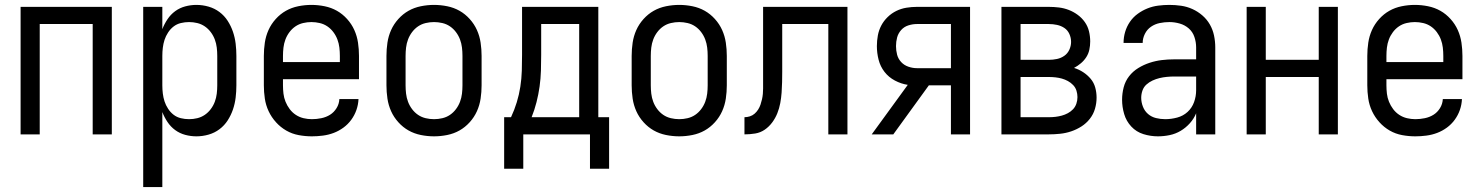

<svg xmlns="http://www.w3.org/2000/svg" viewBox="-20 -548 6040 783"><path d="M64 0V-520H436V0H358V-450H142V0Z M564 215V-520H642V-429Q650 -450 663 -469.5Q676 -489 694.5 -502.5Q713 -516 735.5 -522Q758 -528 781 -528Q806 -528 830.5 -521Q855 -514 875 -499Q895 -484 908.5 -463Q922 -442 930 -418.5Q938 -395 941 -370Q944 -345 944 -320V-200Q944 -175 941 -150Q938 -125 930 -101.5Q922 -78 908.5 -57Q895 -36 875 -21Q855 -6 830.5 1Q806 8 781 8Q758 8 735.5 2Q713 -4 694.5 -17.5Q676 -31 663 -50.5Q650 -70 642 -91V215ZM751 -62Q768 -62 784.5 -66Q801 -70 815 -79.5Q829 -89 839.5 -103Q850 -117 856 -133Q862 -149 864 -166Q866 -183 866 -200V-320Q866 -337 864 -354Q862 -371 856 -387Q850 -403 839.5 -417Q829 -431 815 -440.5Q801 -450 784.5 -454Q768 -458 751 -458Q734 -458 717.5 -454Q701 -450 688 -440Q675 -430 665.5 -415.5Q656 -401 651 -385.5Q646 -370 644 -353.5Q642 -337 642 -320V-200Q642 -183 644 -166.5Q646 -150 651 -134.5Q656 -119 665.5 -104.5Q675 -90 688 -80Q701 -70 717.5 -66Q734 -62 751 -62Z M1252 8Q1225 8 1198 3Q1171 -2 1147.5 -15.5Q1124 -29 1105.5 -49.5Q1087 -70 1075.5 -94.5Q1064 -119 1060 -146Q1056 -173 1056 -200V-320Q1056 -347 1060 -374Q1064 -401 1075 -425.5Q1086 -450 1104.5 -470.5Q1123 -491 1146 -504Q1169 -517 1196 -522.5Q1223 -528 1250 -528Q1277 -528 1304 -522.5Q1331 -517 1354 -504Q1377 -491 1395.5 -470.5Q1414 -450 1425 -425.5Q1436 -401 1440 -374Q1444 -347 1444 -320V-225H1134V-200Q1134 -183 1136 -166Q1138 -149 1144.5 -133Q1151 -117 1161.5 -103Q1172 -89 1186.5 -79.5Q1201 -70 1218 -66Q1235 -62 1252 -62Q1271 -62 1290.5 -66Q1310 -70 1326 -80Q1342 -90 1352.5 -107Q1363 -124 1364 -144H1442Q1441 -121 1433.5 -99.5Q1426 -78 1412.5 -59.5Q1399 -41 1380.5 -27.5Q1362 -14 1341 -6Q1320 2 1297 5Q1274 8 1252 8ZM1366 -295V-320Q1366 -337 1364 -354Q1362 -371 1356 -387Q1350 -403 1339.5 -417Q1329 -431 1315 -440.5Q1301 -450 1284 -454Q1267 -458 1250 -458Q1233 -458 1216 -454Q1199 -450 1185 -440.5Q1171 -431 1160.5 -417Q1150 -403 1144 -387Q1138 -371 1136 -354Q1134 -337 1134 -320V-295Z M1750 8Q1723 8 1696 2.5Q1669 -3 1646 -16Q1623 -29 1604.5 -49.5Q1586 -70 1575 -94.5Q1564 -119 1560 -146Q1556 -173 1556 -200V-320Q1556 -347 1560 -374Q1564 -401 1575 -425.5Q1586 -450 1604.5 -470.5Q1623 -491 1646 -504Q1669 -517 1696 -522.5Q1723 -528 1750 -528Q1777 -528 1804 -522.5Q1831 -517 1854 -504Q1877 -491 1895.5 -470.5Q1914 -450 1925 -425.5Q1936 -401 1940 -374Q1944 -347 1944 -320V-200Q1944 -173 1940 -146Q1936 -119 1925 -94.5Q1914 -70 1895.5 -49.5Q1877 -29 1854 -16Q1831 -3 1804 2.5Q1777 8 1750 8ZM1750 -62Q1767 -62 1784 -66Q1801 -70 1815 -79.5Q1829 -89 1839.5 -103Q1850 -117 1856 -133Q1862 -149 1864 -166Q1866 -183 1866 -200V-320Q1866 -337 1864 -354Q1862 -371 1856 -387Q1850 -403 1839.5 -417Q1829 -431 1815 -440.5Q1801 -450 1784 -454Q1767 -458 1750 -458Q1733 -458 1716 -454Q1699 -450 1685 -440.5Q1671 -431 1660.5 -417Q1650 -403 1644 -387Q1638 -371 1636 -354Q1634 -337 1634 -320V-200Q1634 -183 1636 -166Q1638 -149 1644 -133Q1650 -117 1660.5 -103Q1671 -89 1685 -79.5Q1699 -70 1716 -66Q1733 -62 1750 -62Z M2036 140V-70H2064Q2078 -100 2087.5 -131Q2097 -162 2102 -194.5Q2107 -227 2108 -259.5Q2109 -292 2109 -325V-520H2420V-70H2464V140H2386V0H2114V140ZM2148 -70H2342V-450H2187V-325Q2187 -293 2186 -260Q2185 -227 2180.5 -195Q2176 -163 2168 -131.5Q2160 -100 2148 -70Z M2750 8Q2723 8 2696 2.5Q2669 -3 2646 -16Q2623 -29 2604.5 -49.5Q2586 -70 2575 -94.5Q2564 -119 2560 -146Q2556 -173 2556 -200V-320Q2556 -347 2560 -374Q2564 -401 2575 -425.5Q2586 -450 2604.5 -470.5Q2623 -491 2646 -504Q2669 -517 2696 -522.5Q2723 -528 2750 -528Q2777 -528 2804 -522.5Q2831 -517 2854 -504Q2877 -491 2895.5 -470.5Q2914 -450 2925 -425.5Q2936 -401 2940 -374Q2944 -347 2944 -320V-200Q2944 -173 2940 -146Q2936 -119 2925 -94.5Q2914 -70 2895.5 -49.5Q2877 -29 2854 -16Q2831 -3 2804 2.5Q2777 8 2750 8ZM2750 -62Q2767 -62 2784 -66Q2801 -70 2815 -79.5Q2829 -89 2839.5 -103Q2850 -117 2856 -133Q2862 -149 2864 -166Q2866 -183 2866 -200V-320Q2866 -337 2864 -354Q2862 -371 2856 -387Q2850 -403 2839.5 -417Q2829 -431 2815 -440.5Q2801 -450 2784 -454Q2767 -458 2750 -458Q2733 -458 2716 -454Q2699 -450 2685 -440.5Q2671 -431 2660.5 -417Q2650 -403 2644 -387Q2638 -371 2636 -354Q2634 -337 2634 -320V-200Q2634 -183 2636 -166Q2638 -149 2644 -133Q2650 -117 2660.5 -103Q2671 -89 2685 -79.5Q2699 -70 2716 -66Q2733 -62 2750 -62Z M3016 0V-70Q3027 -70 3038 -73.5Q3049 -77 3057.5 -84.5Q3066 -92 3072 -101.5Q3078 -111 3081.5 -121.5Q3085 -132 3087.5 -143Q3090 -154 3091 -165Q3092 -176 3092 -187Q3092 -198 3092 -209Q3092 -213 3092 -217Q3092 -221 3092 -226V-228Q3092 -236 3092 -244.5Q3092 -253 3092 -261V-520H3436V0H3358V-450H3170V-261Q3170 -261 3170 -261Q3170 -261 3170 -261V-259Q3170 -259 3170 -258.5Q3170 -258 3170 -257V-256Q3170 -235 3169.5 -213.5Q3169 -192 3167.5 -170.5Q3166 -149 3162 -127.5Q3158 -106 3150 -86Q3142 -66 3129 -48.5Q3116 -31 3098.5 -19Q3081 -7 3059.5 -3.5Q3038 0 3016 0Z M3535 0 3682 -202Q3655 -206 3629.5 -219.5Q3604 -233 3587 -255Q3570 -277 3563 -304.5Q3556 -332 3556 -360Q3556 -382 3560 -403.5Q3564 -425 3574 -444Q3584 -463 3600 -478.5Q3616 -494 3635.5 -503.5Q3655 -513 3676.5 -516.5Q3698 -520 3719 -520H3936V0H3858V-200H3768L3623 0ZM3719 -270H3858V-450H3719Q3702 -450 3684.5 -444.5Q3667 -439 3655 -425.5Q3643 -412 3638.5 -395Q3634 -378 3634 -360Q3634 -342 3638.5 -325Q3643 -308 3655 -295Q3667 -282 3684.5 -276Q3702 -270 3719 -270Z M4064 0V-520H4257Q4278 -520 4298.5 -517.5Q4319 -515 4338.5 -507.5Q4358 -500 4375 -487.5Q4392 -475 4404 -458Q4416 -441 4421 -420.5Q4426 -400 4426 -379Q4426 -362 4422.5 -345.5Q4419 -329 4410 -315Q4401 -301 4388 -290Q4375 -279 4360 -271Q4380 -265 4397.5 -253.5Q4415 -242 4428 -226.5Q4441 -211 4446.5 -191Q4452 -171 4452 -150Q4452 -127 4445.5 -104.5Q4439 -82 4424.5 -63.5Q4410 -45 4390.5 -32.5Q4371 -20 4349 -12.5Q4327 -5 4303.5 -2.5Q4280 0 4257 0ZM4142 -304H4257Q4274 -304 4290.5 -307.5Q4307 -311 4320.5 -320.5Q4334 -330 4341 -345.5Q4348 -361 4348 -377Q4348 -394 4341 -409.5Q4334 -425 4320.5 -434Q4307 -443 4290.5 -446.5Q4274 -450 4257 -450H4142ZM4142 -70H4257Q4271 -70 4284 -71.5Q4297 -73 4310 -76.5Q4323 -80 4335 -86.5Q4347 -93 4356 -102.5Q4365 -112 4369.5 -125Q4374 -138 4374 -152Q4374 -165 4370 -178Q4366 -191 4356.5 -201Q4347 -211 4335 -217.5Q4323 -224 4310.5 -227.5Q4298 -231 4284.5 -232.5Q4271 -234 4257 -234H4142Z M4702 8Q4672 8 4643 -1Q4614 -10 4593.5 -32Q4573 -54 4564.5 -83Q4556 -112 4556 -141Q4556 -167 4562.5 -192Q4569 -217 4584.5 -237Q4600 -257 4622 -270.5Q4644 -284 4668.5 -292Q4693 -300 4718 -303Q4743 -306 4769 -306H4858V-355Q4858 -376 4851 -397Q4844 -418 4828 -432Q4812 -446 4791 -452Q4770 -458 4749 -458Q4729 -458 4709.5 -454Q4690 -450 4674 -439Q4658 -428 4649 -410Q4640 -392 4640 -373Q4640 -373 4640 -373Q4640 -373 4640 -373Q4640 -373 4640 -373Q4640 -373 4640 -373Q4640 -373 4640 -373Q4640 -373 4640 -373H4562Q4562 -373 4562 -373Q4562 -373 4562 -373Q4562 -396 4568.5 -418Q4575 -440 4588 -459Q4601 -478 4619.5 -491.5Q4638 -505 4659 -513.5Q4680 -522 4703 -525Q4726 -528 4749 -528Q4773 -528 4797 -524.5Q4821 -521 4843 -511Q4865 -501 4883.5 -485Q4902 -469 4914 -448Q4926 -427 4931 -403Q4936 -379 4936 -355V0H4858V-86Q4849 -64 4832.5 -45.5Q4816 -27 4795 -14.5Q4774 -2 4750 3Q4726 8 4702 8ZM4732 -62Q4756 -62 4780.5 -68.5Q4805 -75 4823 -91.5Q4841 -108 4849.5 -131.5Q4858 -155 4858 -180V-236H4769Q4754 -236 4738.5 -234.5Q4723 -233 4708.5 -229.5Q4694 -226 4680 -219.5Q4666 -213 4655 -203Q4644 -193 4639 -178.5Q4634 -164 4634 -149Q4634 -131 4641 -113Q4648 -95 4662 -83Q4676 -71 4694.5 -66.5Q4713 -62 4732 -62Z M5064 0V-520H5142V-304H5358V-520H5436V0H5358V-234H5142V0Z M5752 8Q5725 8 5698 3Q5671 -2 5647.5 -15.5Q5624 -29 5605.5 -49.5Q5587 -70 5575.5 -94.5Q5564 -119 5560 -146Q5556 -173 5556 -200V-320Q5556 -347 5560 -374Q5564 -401 5575 -425.5Q5586 -450 5604.5 -470.5Q5623 -491 5646 -504Q5669 -517 5696 -522.5Q5723 -528 5750 -528Q5777 -528 5804 -522.5Q5831 -517 5854 -504Q5877 -491 5895.5 -470.5Q5914 -450 5925 -425.5Q5936 -401 5940 -374Q5944 -347 5944 -320V-225H5634V-200Q5634 -183 5636 -166Q5638 -149 5644.5 -133Q5651 -117 5661.5 -103Q5672 -89 5686.5 -79.5Q5701 -70 5718 -66Q5735 -62 5752 -62Q5771 -62 5790.5 -66Q5810 -70 5826 -80Q5842 -90 5852.5 -107Q5863 -124 5864 -144H5942Q5941 -121 5933.5 -99.5Q5926 -78 5912.5 -59.5Q5899 -41 5880.5 -27.5Q5862 -14 5841 -6Q5820 2 5797 5Q5774 8 5752 8ZM5866 -295V-320Q5866 -337 5864 -354Q5862 -371 5856 -387Q5850 -403 5839.5 -417Q5829 -431 5815 -440.5Q5801 -450 5784 -454Q5767 -458 5750 -458Q5733 -458 5716 -454Q5699 -450 5685 -440.5Q5671 -431 5660.5 -417Q5650 -403 5644 -387Q5638 -371 5636 -354Q5634 -337 5634 -320V-295Z"/></svg>

Font: Iosevka SS04
Style: Regular
Weight: 400
Monospace: yes
Designer: Belleve Invis
Foundry: Belleve Invis
Version: Version 19.0.0; ttfautohint (v1.8.4)